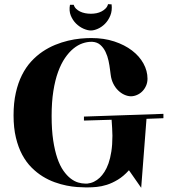

<svg xmlns="http://www.w3.org/2000/svg" viewBox="-20 -872 814 919"><path d="M381.8 -314 762.2 -327.1V-306.2L681.2 -303.2L655.8 26.9L597.2 -57.1Q571.3 -28.3 544.2 -12Q517.1 4.4 491.5 12.5Q465.8 20.5 442.9 22.7Q419.9 24.9 401.9 24.9H388.2Q372.1 24.9 348.6 23.2Q325.2 21.5 298.1 16.1Q271 10.7 241.7 0.2Q212.4 -10.3 184.3 -27.6Q156.2 -44.9 130.9 -70.3Q105.5 -95.7 86.4 -131.1Q67.4 -166.5 56.2 -213.1Q44.9 -259.8 44.9 -319.8Q44.9 -379.9 55.7 -427.7Q66.4 -475.6 85.2 -512.9Q104 -550.3 129.4 -577.9Q154.8 -605.5 183.8 -625Q212.9 -644.5 243.9 -657.2Q274.9 -669.9 305.7 -677.2Q336.4 -684.6 365 -687.3Q393.6 -689.9 417 -689.9Q477.5 -689.9 527.1 -673.6Q576.7 -657.2 612.1 -630.1Q647.5 -603 666.7 -567.9Q686 -532.7 686 -495.1Q686 -477.1 679.2 -461.7Q672.4 -446.3 661.4 -435.1Q650.4 -423.8 635.7 -417.5Q621.1 -411.1 606 -411.1Q590.3 -411.6 574.5 -418.9Q558.6 -426.3 545.2 -439.5Q531.7 -452.6 522.2 -471.7Q512.7 -490.7 509.8 -514.2L506.8 -537.1Q504.4 -558.1 499.5 -581.1Q494.6 -604 485.1 -623.8Q475.6 -643.6 460.4 -657Q445.3 -670.4 421.9 -671.9H417Q396.5 -671.9 374.5 -664.3Q352.5 -656.7 331.3 -639.4Q310.1 -622.1 291.3 -594.7Q272.5 -567.4 258.1 -528.1Q243.7 -488.8 235.4 -436.3Q227.1 -383.8 227.1 -316.9Q227.1 -250 234.6 -200.2Q242.2 -150.4 254.6 -114.3Q267.1 -78.1 283.7 -54.7Q300.3 -31.2 318.1 -17.6Q335.9 -3.9 354 1.5Q372.1 6.8 388.2 6.8H397.9Q431.2 3.4 458 -22Q469.2 -32.7 480 -49.3Q490.7 -65.9 499.3 -89.8Q507.8 -113.8 512.9 -146.5Q518.1 -179.2 518.1 -222.2Q518.1 -238.8 516.8 -258.3Q515.6 -277.8 514.2 -298.8L381.8 -294.9ZM333 -849.1Q335.9 -838.4 344 -830.3Q352.1 -822.3 363 -816.9Q374 -811.5 387.5 -808.8Q400.9 -806.2 415 -806.2Q428.7 -806.2 441.9 -808.8Q455.1 -811.5 466.3 -817.4Q477.5 -823.2 485.8 -831.8Q494.1 -840.3 497.1 -852.1L514.2 -851.1Q517.6 -820.8 508.1 -797.6Q498.5 -774.4 482.9 -758.5Q467.3 -742.7 448.7 -734.4Q430.2 -726.1 415 -726.1Q399.4 -726.1 379.9 -734.6Q360.4 -743.2 344.2 -759Q328.1 -774.9 318.8 -797.6Q309.6 -820.3 314.9 -849.1Z"/></svg>

Font: Purple Purse
Style: Regular
Weight: 400
Designer: Astigmatic (AOETI)
Foundry: Astigmatic (AOETI)
Version: Version 1.000